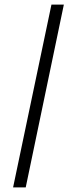

<svg xmlns="http://www.w3.org/2000/svg" viewBox="-20 -749 305 836"><path d="M204 -729H258L92 67H37Z"/></svg>

Font: Mona Sans Light
Style: Italic
Weight: 300
Italic angle: -11.7°
Designer: Deni Anggara
Foundry: GitHub
Version: Version 2.000